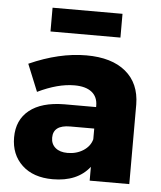

<svg xmlns="http://www.w3.org/2000/svg" viewBox="-53 -790 708 845"><g transform="rotate(5 300.5 -368.0)"><path d="M454 -744V-639H145V-744ZM312 -548Q424 -548 486 -496.5Q548 -445 549 -352V0H374V-61Q320 8 211 8Q125 8 75.5 -38.5Q26 -85 26 -161Q26 -238 79.5 -281Q133 -324 233 -325H374V-331Q374 -370 347.5 -391Q321 -412 271 -412Q198 -412 109 -369L60 -489Q192 -548 312 -548ZM266 -113Q306 -113 336 -132.5Q366 -152 374 -183V-230H268Q193 -230 193 -174Q193 -146 212.5 -129.5Q232 -113 266 -113Z"/></g></svg>

Font: Montserrat arm
Style: Bold
Weight: 700
Designer: Julieta Ulanovsky
Foundry: Julieta Ulanovsky
Version: Version 6.000;PS 006.000;hotconv 1.0.88;makeotf.lib2.5.64775